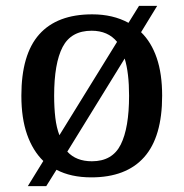

<svg xmlns="http://www.w3.org/2000/svg" viewBox="-20 -596 627 656"><path d="M128 -46Q92 -81 72.5 -136.5Q53 -192 53 -269Q53 -410 114 -478.5Q175 -547 295 -547Q366 -547 419 -518L455 -576H517L462 -486Q497 -452 515.5 -398Q534 -344 534 -269Q534 -128 472.5 -59Q411 10 292 10Q222 10 173 -16L138 40H75ZM380 -453Q349 -491 293 -491Q223 -491 194 -435.5Q165 -380 165 -269Q165 -228 169 -194Q173 -160 183 -134ZM294 -45Q364 -45 392.5 -102Q421 -159 421 -269Q421 -347 406 -396L210 -78Q240 -45 294 -45Z"/></svg>

Font: Noto Serif Lao Medium
Style: Regular
Weight: 500
Designer: Monotype Design Team
Foundry: Monotype Imaging Inc.
Version: Version 2.003; ttfautohint (v1.8.4.7-5d5b)